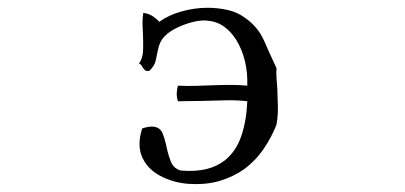

<svg xmlns="http://www.w3.org/2000/svg" viewBox="-20 -510 1040 493"><path d="M690 -190Q678 -159 657.5 -128.5Q637 -98 606 -75Q579 -56 544 -45.5Q509 -35 463 -38Q424 -41 390.5 -59Q357 -77 344 -109Q332 -139 345 -180Q353 -183 359.5 -184Q366 -185 371 -185Q391 -184 397.5 -167.5Q404 -151 408 -131Q412 -112 419 -94.5Q426 -77 445 -72Q483 -69 510.5 -76Q538 -83 557 -98Q586 -121 599.5 -160.5Q613 -200 615 -250Q590 -253 562 -252.5Q534 -252 505 -251Q488 -251 470.5 -250.5Q453 -250 437 -250Q433 -261 434 -273Q435 -285 437 -290Q459 -289 481 -289.5Q503 -290 525 -291Q549 -292 572 -292Q595 -292 615 -290Q617 -357 587 -407Q574 -428 555.5 -441.5Q537 -455 512 -457Q496 -459 473 -453Q450 -447 429 -436Q408 -425 397 -410Q389 -399 386 -383.5Q383 -368 379.5 -353.5Q376 -339 363 -328Q355 -327 352 -330Q349 -333 346 -337Q345 -340 343 -342.5Q341 -345 337 -347Q347 -361 347.5 -382Q348 -403 347 -425Q346 -440 346 -453Q346 -466 348 -477Q362 -475 372 -468.5Q382 -462 389 -454Q412 -471 445.5 -480.5Q479 -490 513 -490Q539 -490 564 -484.5Q589 -479 608 -465Q642 -442 658 -405.5Q674 -369 690 -335Q689 -323 690 -310Q691 -297 692 -283Q693 -260 693.5 -236.5Q694 -213 690 -190Z"/></svg>

Font: Yuji Boku
Style: Regular
Weight: 400
Designer: Kataoka Yuji
Foundry: Kinuta Font Factory
Version: Version 3.002